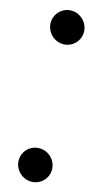

<svg xmlns="http://www.w3.org/2000/svg" viewBox="-136 -739 521 976"><g transform="rotate(15 124.5 -250.5)"><path d="M49 107C49 156.2 90.5 196 138.5 196C186 196 225 158.2 225 110C225 60.8 184.6 21 135.5 21C88 21 49 58.8 49 107ZM25 -610.5C25 -561.9 65.8 -521 114.5 -521C162.1 -521 201 -559.9 201 -607.5C201 -656.1 160.2 -697 111.5 -697C63.9 -697 25 -658.1 25 -610.5Z"/></g></svg>

Font: Smoothie
Style: Bd
Weight: 700
Foundry: Cannot Into Space Fonts
Version: Version 0.8